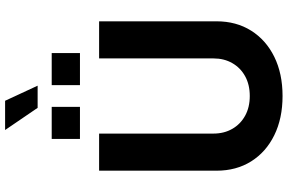

<svg xmlns="http://www.w3.org/2000/svg" viewBox="-212 -934 1156 772"><g transform="rotate(-90 366.0 -548.0)"><path d="M366 10.1Q275.8 10.1 208.2 -23.2Q140.5 -56.5 103.1 -116.2Q65.7 -176 65.7 -255.2V-727.5H214.9V-267.5Q214.9 -225 233.8 -192.2Q252.6 -159.3 286.5 -140.5Q320.4 -121.7 366 -121.7Q411.8 -121.7 445.7 -140.5Q479.6 -159.3 498.3 -192.2Q517.1 -225 517.1 -267.5V-727.5H666.3V-255.2Q666.3 -176 628.7 -116.2Q591.2 -56.5 523.7 -23.2Q456.1 10.1 366 10.1ZM318.4 -974.7 229.2 -1105.5H346.8L407.5 -974.7ZM193.4 -804.5V-918.1H322.4V-804.5ZM409.6 -804.5V-918.1H538.5V-804.5Z"/></g></svg>

Font: Atlassian Sans
Style: Regular
Weight: 400
Designer: Rasmus Andersson
Foundry: Modifications by Atlassian Pty Ltd, manufactured by rsms
Version: Version 4.001;git-9221beed3